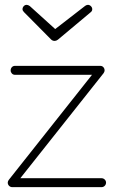

<svg xmlns="http://www.w3.org/2000/svg" viewBox="-20 -766 474 793"><path d="M206 -597Q197 -597 191 -603L79 -716Q73 -722 73 -728Q73 -735 78 -740.5Q83 -746 90 -746Q96 -746 103 -741L208 -646L332 -742Q338 -746 343 -746Q350 -746 355.5 -740.5Q361 -735 361 -728Q361 -720 354 -715L219 -602Q212 -597 206 -597ZM31 7Q23 7 17.5 1.5Q12 -4 12 -12Q12 -18 17 -24L360 -457H42Q34 -457 29 -462.5Q24 -468 24 -475Q24 -483 29 -488.5Q34 -494 42 -494H394Q402 -494 407 -488.5Q412 -483 412 -475Q412 -470 408 -464L64 -30H399Q407 -30 412.5 -24.5Q418 -19 418 -12Q418 -4 412.5 1.5Q407 7 399 7Z"/></svg>

Font: Comic Neue Light
Style: Regular
Weight: 300
Designer: Craig Rozynski
Foundry: Craig Rozynski
Version: Version 2.003